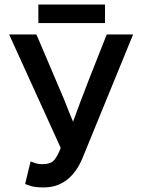

<svg xmlns="http://www.w3.org/2000/svg" viewBox="-20 -809 624 841"><path d="M300 -276Q334 -370 370.5 -463Q407 -556 444 -649L448 -658H563L344 -123Q334 -97 319 -73Q304 -49 283.5 -30Q263 -11 235 0.5Q207 12 171 12Q153 12 135.5 10Q118 8 101 1L90 -3L114 -102L130 -96Q144 -90 166 -90Q203 -90 218 -108.5Q233 -127 246 -161L20 -658H139L143 -650Q173 -579 203 -509Q233 -439 263 -368Q272 -345 281 -322Q290 -299 300 -276ZM440 -789V-708H148V-789Z"/></svg>

Font: Codetta
Style: Bold
Weight: 700
Designer: Ulrich Proeller
Foundry: PROSA GmbH
Version: Version 2.00;September 29, 2018;FontCreator 11.5.0.2427 64-b